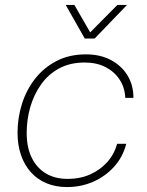

<svg xmlns="http://www.w3.org/2000/svg" viewBox="-20 -747 593 777"><path d="M251 10Q205 10 168 -5.5Q131 -21 105 -50Q79 -79 65 -119.5Q51 -160 51 -210Q51 -270 69 -327Q87 -384 122.5 -429Q158 -474 209.5 -500.5Q261 -527 328 -527Q385 -527 428 -504.5Q471 -482 495.5 -442.5Q520 -403 520 -351H487Q485 -393 464 -425Q443 -457 407 -475.5Q371 -494 323 -494Q263 -494 219 -470Q175 -446 146 -405Q117 -364 102.5 -313.5Q88 -263 88 -209Q88 -150 108.5 -108.5Q129 -67 166 -45Q203 -23 254 -23Q304 -23 344.5 -41Q385 -59 413.5 -90.5Q442 -122 454 -165H491Q477 -111 441.5 -72Q406 -33 357 -11.5Q308 10 251 10ZM323 -591 246 -727H281L345 -616L455 -727H494L363 -591Z"/></svg>

Font: Mona Sans
Style: Italic
Weight: 200
Italic angle: -11.6951°
Designer: Deni Anggara
Foundry: GitHub
Version: Version 2.000